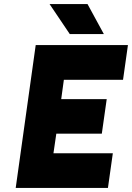

<svg xmlns="http://www.w3.org/2000/svg" viewBox="-20 -921 647 941"><path d="M322 -754H489L409 -901H223ZM57 0H509L533 -170H242L256 -266H479L503 -435H280L293 -530H583L607 -700H155Z"/></svg>

Font: Unageo
Style: Black-Italic
Weight: 900
Designer: Richard Sepsi
Foundry: Richard Sepsi
Version: Version 2.000